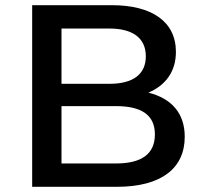

<svg xmlns="http://www.w3.org/2000/svg" viewBox="-20 -720 786 740"><path d="M427 -311C525 -311 577 -277 577 -202C577 -126 525 -90 427 -90H217V-311ZM402 -610C492 -610 542 -573 542 -503C542 -433 492 -397 402 -397H217V-610ZM430 0C603 0 692 -72 692 -193C692 -282 643 -340 552 -363C618 -391 658 -444 658 -520C658 -637 565 -700 411 -700H104V0Z"/></svg>

Font: Montserrat-Alt1 SemBd
Style: Regular
Weight: 600
Designer: Differentunic
Foundry: Differentunic
Version: Version 7.222